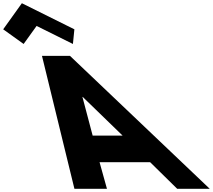

<svg xmlns="http://www.w3.org/2000/svg" viewBox="-490 -1172 1322 1192"><path d="M-470.2 -990 -343.3 -899 -262.8 -1011 -37.3 -899 -28.2 -990 -354.2 -1152ZM-55.4 -825H-229.4L-28 0H174L128.1 -165H442.1L610 0H812ZM271.3 -330H85.3L21.8 -570H23.8Z"/></svg>

Font: Hussar
Style: BdOpOblSeven
Weight: 700
Foundry: Cannot Into Space Fonts
Version: Version 2.00